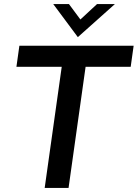

<svg xmlns="http://www.w3.org/2000/svg" viewBox="-20 -921 675 941"><path d="M199 0H316L399.5 -593.5H620.5L635 -697H75L60.5 -593.5H282.5ZM241 -901 361.5 -739 543 -901H455.5L374 -825.5L318 -901Z"/></svg>

Font: HK Grotesk SemiBold
Style: Italic
Weight: 600
Italic angle: -16°
Designer: Alfredo Marco Pradil
Foundry: Hanken Design Co.
Version: Version 3.001;FEAKit 1.0